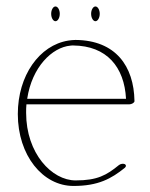

<svg xmlns="http://www.w3.org/2000/svg" viewBox="-20 -582 476 610"><path d="M142.6 -538.1C142.6 -525.4 148.9 -514.6 156.2 -514.6C163.6 -514.6 169.9 -525.4 169.9 -538.1C169.9 -550.8 163.6 -561.5 156.2 -561.5C148.9 -561.5 142.6 -550.8 142.6 -538.1ZM269.5 -538.1C269.5 -525.4 275.9 -514.6 283.2 -514.6C290.5 -514.6 296.9 -525.4 296.9 -538.1C296.9 -550.8 290.5 -561.5 283.2 -561.5C275.9 -561.5 269.5 -550.8 269.5 -538.1ZM66.4 -268.1C81.5 -369.1 145.5 -431.6 203.6 -437C206.5 -437.5 210 -437.5 212.9 -437.5C318.8 -436.5 375 -369.6 380.4 -268.1ZM64 -250.5H390.6C397.9 -250.5 405.8 -254.9 407.2 -259.8V-261.7C405.3 -371.1 348.1 -454.1 219.7 -455.1C212.4 -455.1 204.6 -454.1 197.3 -453.1C105 -438.5 36.6 -341.8 36.6 -219.7C36.6 -88.4 115.7 8.8 213.4 8.8C292.5 8.8 334 -14.6 376.5 -48.8C381.3 -52.7 381.3 -58.1 376.5 -60.5C371.6 -63 362.8 -61.5 357.9 -57.6C318.4 -25.4 289.6 -8.8 220.2 -8.8C145 -8.8 63 -94.2 63 -223.6C63 -232.9 63 -241.7 64 -250.5Z"/></svg>

Font: WireWyrm
Style: Light
Weight: 200
Version: Version 001.000